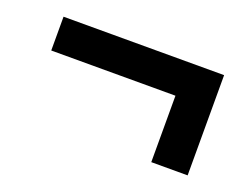

<svg xmlns="http://www.w3.org/2000/svg" viewBox="-54 -508 601 459"><g transform="rotate(20 246.0 -278.5)"><path d="M358 -151V-320H42V-406H450.5V-151Z"/></g></svg>

Font: Cabin SemiCondensed SemiBold
Style: Regular
Weight: 600
Width: 4
Designer: Pablo Impallari
Foundry: Pablo Impallari. http://www.impallari.com Igino Marini. http://www.ikern.com
Version: Version 3.001